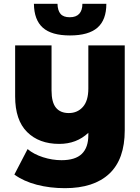

<svg xmlns="http://www.w3.org/2000/svg" viewBox="-20 -779 732 1002"><path d="M631 -542V-99Q631 52 550.5 127.5Q470 203 319 203Q240 203 171.5 185Q103 167 55 132L124 -1Q156 26 204.5 41.5Q253 57 301 57Q373 57 407 24Q441 -9 441 -74V-86Q380 -28 289 -28Q184 -28 121.5 -90Q59 -152 59 -276V-542H249V-307Q249 -245 272 -217Q295 -189 339 -189Q384 -189 412.5 -221Q441 -253 441 -317V-542ZM157 -759H280Q281 -724 296 -706.5Q311 -689 344 -689Q377 -689 393.5 -707Q410 -725 410 -759H535Q535 -675 488.5 -634.5Q442 -594 345 -594Q249 -594 203.5 -634.5Q158 -675 157 -759Z"/></svg>

Font: Montserrat Alternates ExtraBold
Style: Regular
Weight: 800
Designer: Julieta Ulanovsky
Foundry: Julieta Ulanovsky
Version: Version 7.200